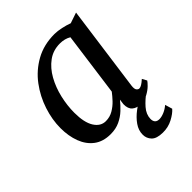

<svg xmlns="http://www.w3.org/2000/svg" viewBox="-215 -687 1003 1003"><g transform="rotate(-45 286.5 -185.5)"><path d="M456 -93.5Q453 -70 459.8 -61.5Q466.5 -53 475 -53Q490 -53 519 -79.5L533 -53.5Q529 -46.5 513.8 -31.2Q498.5 -16 474.8 -3Q451 10 421 10Q392.5 10 374.8 -5Q357 -20 357.5 -53.5L361.5 -83.5Q343.5 -61 320.8 -39.5Q298 -18 268.2 -4Q238.5 10 200 10Q144.5 10 108.2 -17.5Q72 -45 54.2 -92.2Q36.5 -139.5 36.5 -198Q36.5 -260 57.8 -325Q79 -390 120.2 -445.2Q161.5 -500.5 222.2 -534.2Q283 -568 361.5 -568Q384.5 -568 412.8 -561.8Q441 -555.5 462 -547.5L521 -567.5ZM409 -497Q382.5 -513 347 -513Q296.5 -513 258.8 -485.2Q221 -457.5 195.5 -411.8Q170 -366 157.2 -311.2Q144.5 -256.5 144.5 -203.5Q144.5 -131.5 168.2 -93.8Q192 -56 230 -56Q260 -56 284.8 -70.5Q309.5 -85 328.5 -105.2Q347.5 -125.5 361 -143.5ZM398.5 197Q353.5 196.5 334.8 177Q316 157.5 316 130Q316 98 335.8 69.8Q355.5 41.5 386 18.5Q416.5 -4.5 449 -21L472.5 -34.5L491 -17Q454.5 9 429 38.2Q403.5 67.5 403 100.5Q403 134.5 435.5 134.5Q451.5 134.5 471.8 126Q492 117.5 509 102.5L521 143Q504.5 162.5 471.2 180Q438 197.5 398.5 197Z"/></g></svg>

Font: Merriweather
Style: Italic
Weight: 400
Italic angle: -7.8°
Designer: Eben Sorkin
Foundry: Eben Sorkin
Version: Version 2.100